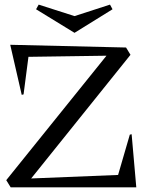

<svg xmlns="http://www.w3.org/2000/svg" viewBox="-20 -804 611 824"><path d="M25.9 0 6.8 -30.8 437 -564.9 102.1 -560.1 81.1 -398.9 73.2 -397 23.9 -611.8 521 -600.1 540 -568.8 113.8 -38.1 486.8 -53.2 537.1 -226.1 544.9 -228 564.9 0ZM134.8 -764.2 146 -784.2 299.8 -734.9 452.1 -784.2 462.9 -764.2 299.8 -663.1Z"/></svg>

Font: Halibut
Style: Regular
Weight: 400
Designer: Matteo Maggi
Foundry: Collletttivo
Version: Version 3.080 | FøM Fix